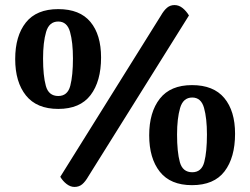

<svg xmlns="http://www.w3.org/2000/svg" viewBox="-20 -711 987 758"><path d="M726 -650 329 -15Q317 6 304.5 16.5Q292 27 274 27Q258 27 243 15.5Q228 4 218 -13L615 -649Q627 -670 639.5 -680.5Q652 -691 669 -691Q686 -691 700.5 -679.5Q715 -668 726 -650ZM379 -484Q379 -390 337.5 -335.5Q296 -281 210 -281Q125 -281 82.5 -334Q40 -387 40 -478Q40 -569 82 -622Q124 -675 210 -675Q295 -675 337 -624.5Q379 -574 379 -484ZM150 -480Q150 -412 161 -372Q172 -332 210 -332Q247 -332 257.5 -372.5Q268 -413 268 -480Q268 -544 256.5 -585Q245 -626 210 -626Q174 -626 162 -585Q150 -544 150 -480ZM908 -183Q908 -89 866.5 -34.5Q825 20 738 20Q653 20 611 -33Q569 -86 569 -177Q569 -268 611 -321.5Q653 -375 738 -375Q823 -375 865.5 -324Q908 -273 908 -183ZM679 -180Q679 -111 690 -71Q701 -31 739 -31Q776 -31 786.5 -71.5Q797 -112 797 -180Q797 -244 785.5 -285Q774 -326 739 -326Q703 -326 691 -284.5Q679 -243 679 -180Z"/></svg>

Font: Sansita Medium
Style: Regular
Weight: 500
Designer: Pablo Cosgaya
Foundry: Omnibus-Type
Version: Version 1.006